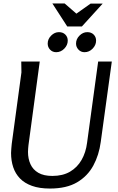

<svg xmlns="http://www.w3.org/2000/svg" viewBox="-20 -1081 681 1111"><path d="M210 -725 145 -243Q144 -232 143 -222.5Q142 -213 142 -202Q142 -162 156.5 -130.5Q171 -99 202 -81Q233 -63 283 -63Q343 -63 385 -87.5Q427 -112 452 -155.5Q477 -199 484 -256L548 -725H627L563 -260Q553 -184 520 -123Q487 -62 426 -26Q365 10 269 10Q208 10 165 -5.5Q122 -21 95.5 -48.5Q69 -76 56.5 -113.5Q44 -151 44 -196Q44 -208 45.5 -222Q47 -236 48 -249L104 -662L103 -725ZM372 -846Q372 -820 352 -799.5Q332 -779 305 -779Q284 -779 270 -793.5Q256 -808 256 -829Q256 -855 276 -875Q296 -895 321 -895Q344 -895 358 -881Q372 -867 372 -846ZM536 -846Q536 -820 516 -799.5Q496 -779 469 -779Q448 -779 434 -794Q420 -809 420 -829Q420 -855 440 -875Q460 -895 485 -895Q508 -895 522 -881Q536 -867 536 -846ZM422 -1002 504 -1060H574L454 -928H369L283 -1061H354Z"/></svg>

Font: Rosario Medium
Style: Italic
Weight: 500
Italic angle: -8.05°
Version: Version 1.201